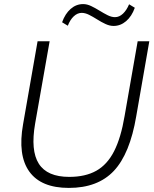

<svg xmlns="http://www.w3.org/2000/svg" viewBox="-20 -912 753 940"><path d="M654 -710H711L647 -343Q616 -159 537.5 -75.5Q459 8 317 8Q181 8 123.5 -72Q66 -152 93 -304L164 -710H223L152 -307Q129 -175 170 -110.5Q211 -46 319 -46Q398 -46 451.5 -76Q505 -106 538.5 -171.5Q572 -237 590 -344ZM536 -785Q517 -785 496.5 -794.5Q476 -804 455.5 -817Q435 -830 416 -839.5Q397 -849 380 -849Q359 -849 341 -832Q323 -815 312 -786L284 -803Q299 -845 326 -868.5Q353 -892 387 -892Q406 -892 426 -882.5Q446 -873 467 -860Q488 -847 507 -837.5Q526 -828 543 -828Q564 -828 582 -845Q600 -862 612 -891L640 -874Q625 -832 597.5 -808.5Q570 -785 536 -785Z"/></svg>

Font: Livvic Light
Style: Italic
Weight: 300
Italic angle: -10°
Designer: Jacques Le Bailly, Baron von Fonthausen
Version: Version 1.001; ttfautohint (v1.8.2)